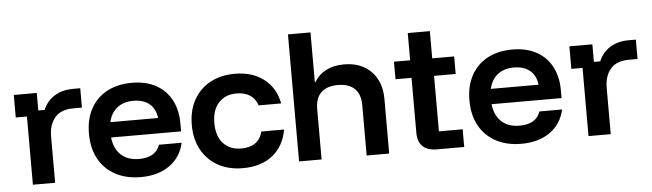

<svg xmlns="http://www.w3.org/2000/svg" viewBox="-46 -872 3577 1054"><g transform="rotate(-5 1742.5 -345.0)"><path d="M98.3 0V-375.8H36.7V-500H163.3V-403.3H198.3Q219.2 -453.3 262.5 -479.2Q305.8 -505 361.7 -505H403.3V-398.3H355.8Q287.5 -398.3 254.2 -359.2Q220.8 -320 220.8 -255V0Z M692.5 10Q612.5 10 552.9 -22.1Q493.3 -54.2 461.2 -112.9Q429.2 -171.7 429.2 -251.7Q429.2 -331.7 460.8 -389.6Q492.5 -447.5 550.8 -478.8Q609.2 -510 687.5 -510Q764.2 -510 819.2 -480.4Q874.2 -450.8 904.2 -395.4Q934.2 -340 934.2 -264.2V-220.8H548.3Q555.8 -157.5 592.9 -123.8Q630 -90 691.7 -90Q737.5 -90 766.2 -107.1Q795 -124.2 806.7 -158.3H931.7Q914.2 -79.2 851.2 -34.6Q788.3 10 692.5 10ZM551.7 -305H815Q808.3 -356.7 775.4 -383.8Q742.5 -410.8 687.5 -410.8Q633.3 -410.8 598.3 -383.3Q563.3 -355.8 551.7 -305Z M1255 10Q1177.5 10 1119.2 -22.1Q1060.8 -54.2 1028.3 -112.5Q995.8 -170.8 995.8 -250Q995.8 -329.2 1027.9 -387.5Q1060 -445.8 1118.3 -477.9Q1176.7 -510 1255 -510Q1351.7 -510 1415 -461.2Q1478.3 -412.5 1495 -325.8H1370.8Q1358.3 -363.3 1329.2 -382.5Q1300 -401.7 1255 -401.7Q1193.3 -401.7 1156.7 -362.1Q1120 -322.5 1120 -250Q1120 -177.5 1156.7 -137.9Q1193.3 -98.3 1255 -98.3Q1351.7 -98.3 1373.3 -181.7H1498.3Q1482.5 -90.8 1419.2 -40.4Q1355.8 10 1255 10Z M1565 0V-700H1689.2V-425.8H1692.5Q1716.7 -466.7 1758.3 -487.9Q1800 -509.2 1856.7 -509.2Q1950.8 -509.2 2006.3 -452.5Q2061.7 -395.8 2061.7 -301.7V0H1937.5V-278.3Q1937.5 -337.5 1905.8 -368.3Q1874.2 -399.2 1813.3 -399.2Q1752.5 -399.2 1720.8 -368.3Q1689.2 -337.5 1689.2 -278.3V0Z M2323.3 0Q2274.2 0 2247.1 -25Q2220 -50 2220 -100.8V-403.3H2131.7V-500H2220.8V-650H2342.5V-500H2463.3V-403.3H2344.2V-97.5H2475V0Z M2789.2 10Q2709.2 10 2649.6 -22.1Q2590 -54.2 2557.9 -112.9Q2525.8 -171.7 2525.8 -251.7Q2525.8 -331.7 2557.5 -389.6Q2589.2 -447.5 2647.5 -478.8Q2705.8 -510 2784.2 -510Q2860.8 -510 2915.8 -480.4Q2970.8 -450.8 3000.8 -395.4Q3030.8 -340 3030.8 -264.2V-220.8H2645Q2652.5 -157.5 2689.6 -123.8Q2726.7 -90 2788.3 -90Q2834.2 -90 2862.9 -107.1Q2891.7 -124.2 2903.3 -158.3H3028.3Q3010.8 -79.2 2947.9 -34.6Q2885 10 2789.2 10ZM2648.3 -305H2911.7Q2905 -356.7 2872.1 -383.8Q2839.2 -410.8 2784.2 -410.8Q2730 -410.8 2695 -383.3Q2660 -355.8 2648.3 -305Z M3160 0V-375.8H3098.3V-500H3225V-403.3H3260Q3280.8 -453.3 3324.2 -479.2Q3367.5 -505 3423.3 -505H3465V-398.3H3417.5Q3349.2 -398.3 3315.8 -359.2Q3282.5 -320 3282.5 -255V0Z"/></g></svg>

Font: Funnel Display Light SemiBold
Style: Regular
Weight: 600
Version: Version 1.000